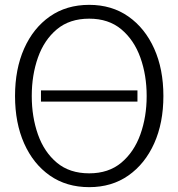

<svg xmlns="http://www.w3.org/2000/svg" viewBox="-20 -760 735 792"><path d="M348 12Q254 12 185.5 -36Q117 -84 79.5 -168.5Q42 -253 42 -364Q42 -475 79.5 -559.5Q117 -644 185.5 -692Q254 -740 348 -740Q441 -740 509.5 -692Q578 -644 616 -559.5Q654 -475 654 -364Q654 -253 616 -168.5Q578 -84 509.5 -36Q441 12 348 12ZM348 -45Q428 -45 480.5 -89Q533 -133 559 -205.5Q585 -278 585 -364Q585 -450 559 -522.5Q533 -595 480.5 -639Q428 -683 348 -683Q267 -683 214.5 -639Q162 -595 136.5 -522.5Q111 -450 111 -364Q111 -278 136.5 -205.5Q162 -133 214.5 -89Q267 -45 348 -45ZM149 -387H547V-341H149Z"/></svg>

Font: Murecho Light
Style: Regular
Weight: 300
Designer: Neil Summerour
Foundry: Positype
Version: Version 1.010; ttfautohint (v1.8.3)